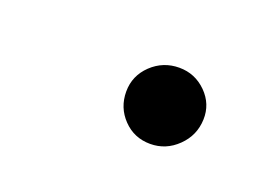

<svg xmlns="http://www.w3.org/2000/svg" viewBox="-35 -620 338 239"><g transform="rotate(20 134.0 -501.0)"><path d="M171.2 -450.6Q149.9 -450.6 135.5 -465.6Q121.1 -480.5 121.1 -501.8Q121.1 -522.7 136.5 -537.5Q152 -552.2 173.3 -552.2Q194.2 -552.2 209.2 -537.3Q224.1 -522.4 223.4 -501.8Q222.7 -480.5 207.4 -465.6Q192.1 -450.6 171.2 -450.6Z"/></g></svg>

Font: Karasuma Gothic
Style: Light Italic
Weight: 300
Italic angle: 9.39998°
Designer: Rasmus Andersson / Ryoko Nishizuka
Foundry: rsms
Version: Version 1.00